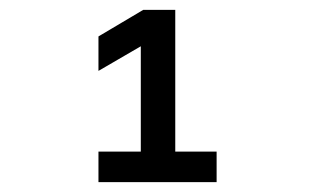

<svg xmlns="http://www.w3.org/2000/svg" viewBox="-20 -895 640 390"><path d="M180 -525H420V-587H336V-875H271L180 -821V-751L266 -801V-587H180Z"/></svg>

Font: CommitMono
Style: 600Regular
Weight: 600
Monospace: yes
Designer: Eigil Nikolajsen
Foundry: Eigil Nikolajsen
Version: Version 1.143